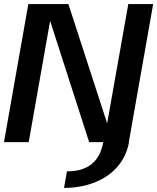

<svg xmlns="http://www.w3.org/2000/svg" viewBox="-30 -695 770 939"><path d="M283 224Q333 224 377.8 214Q422.5 204 460 185.2Q497.5 166.5 526.5 139Q555.5 111.5 574.5 76.8Q593.5 42 601 0H475Q470.5 26.5 459.5 52Q448.5 77.5 428.5 98Q408.5 118.5 376.5 130.8Q344.5 143 297.5 143ZM-10.5 0H110.5L219.5 -618H207L406 0H600L719 -675H597.5L488 -58H505L304.5 -675H108.5Z"/></svg>

Font: Anybody UltraCondensed Thin Medium
Style: Italic
Weight: 500
Italic angle: -10°
Version: Version 1.111